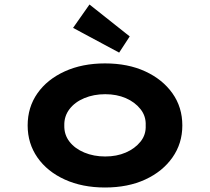

<svg xmlns="http://www.w3.org/2000/svg" viewBox="-20 -824 934 854"><path d="M447 10Q346 10 268 -25.5Q190 -61 146.5 -123.5Q103 -186 103 -266Q103 -347 146.5 -409Q190 -471 268 -506.5Q346 -542 447 -542Q549 -542 626 -506.5Q703 -471 747 -409Q791 -347 791 -266Q791 -186 747 -123.5Q703 -61 626 -25.5Q549 10 447 10ZM448 -128Q499 -128 539.5 -145.5Q580 -163 605 -194Q630 -225 628 -266Q630 -307 605 -338.5Q580 -370 539.5 -387.5Q499 -405 448 -405Q397 -405 355 -387.5Q313 -370 289 -338.5Q265 -307 266 -266Q265 -225 289 -194Q313 -163 355 -145.5Q397 -128 448 -128ZM510 -590 305 -700 378 -804 557 -662Z"/></svg>

Font: Lexend Peta
Style: Bold
Weight: 700
Designer: Bonnie Shaver-Troup, Thomas Jockin
Foundry: Lexend
Version: Version 1.007